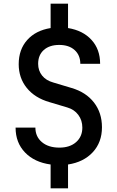

<svg xmlns="http://www.w3.org/2000/svg" viewBox="-20 -890 640 1047"><path d="M256 137V7Q168 -5 116.5 -58.5Q65 -112 65 -194H173Q173 -145 208.5 -115Q244 -85 304 -85Q361 -85 395 -115Q429 -145 429 -194Q429 -234 407 -263.5Q385 -293 347 -304L250 -333Q170 -356 126 -410.5Q82 -465 82 -540Q82 -620 128.5 -672Q175 -724 256 -737V-870H351V-737Q432 -724 479 -672.5Q526 -621 526 -542H418Q418 -589 387 -617Q356 -645 303 -645Q250 -645 219 -617.5Q188 -590 188 -542Q188 -505 209.5 -478Q231 -451 271 -440L371 -410Q449 -387 492.5 -331Q536 -275 536 -196Q536 -114 486 -60Q436 -6 351 7V137Z"/></svg>

Font: Tiny SemiBold
Style: Regular
Weight: 600
Designer: Philipp Nurullin, Konstantin Bulenkov
Foundry: JetBrains
Version: Version 2.251; ttfautohint (v1.8.4.7-5d5b)